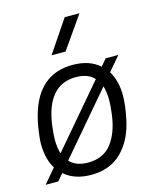

<svg xmlns="http://www.w3.org/2000/svg" viewBox="-118 -861 779 954"><g transform="rotate(-15 272.0 -384.5)"><path d="M0 0ZM233 -52Q312 -52 354 -106Q396 -160 408 -251Q414 -296 414 -325Q414 -367 404 -398L139 -87Q172 -52 233 -52ZM233 11Q147 11 95 -35L65 0H0L62 -73Q30 -124 30 -203Q30 -230 38 -282Q46 -334 64 -383Q124 -541 283 -541Q369 -541 421 -495L451 -530H516L454 -457Q486 -405 486 -330Q486 -279 471 -209Q450 -108 390 -48.5Q330 11 233 11ZM112 -132 377 -443Q345 -478 283 -478Q136 -478 108 -279Q102 -234 102 -205Q102 -163 112 -132ZM383 -614ZM267 -614H195L307 -780H383Z"/></g></svg>

Font: Tanohe Sans
Style: Italic
Weight: 400
Designer: Village Type and Design LLC & Cristiano Sobral
Foundry: Cooper Hewitt Smithsonian Design Museum
Version: Version 1.00;September 29, 2021;FontCreator 13.0.0.2655 64-b